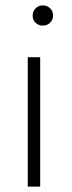

<svg xmlns="http://www.w3.org/2000/svg" viewBox="-20 -692 266 712"><path d="M83 -480H129V0H83ZM139 -597Q123 -597 112 -607.5Q101 -618 101 -634Q101 -650 112 -661Q123 -672 139 -672Q155 -672 166 -661Q177 -650 177 -634.5Q177 -619 166 -608Q155 -597 139 -597Z"/></svg>

Font: Montserrat Ace
Style: Light
Weight: 300
Designer: Julieta Ulanovsky
Foundry: Julieta Ulanovsky
Version: Version 1